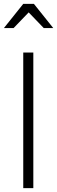

<svg xmlns="http://www.w3.org/2000/svg" viewBox="-42 -971 295 991"><path d="M78 -700H130V0H78ZM184 -826 106 -907 28 -826H-22L78 -951H133L233 -826Z"/></svg>

Font: Marvel
Style: Regular
Weight: 400
Designer: Carolina Trebol
Foundry: Carolina Trebol
Version: Version 1.001